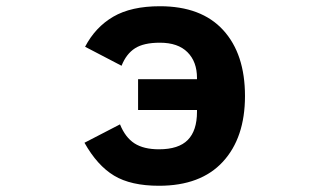

<svg xmlns="http://www.w3.org/2000/svg" viewBox="-20 -583 1040 616"><path d="M251 -125 365 -184Q382 -142 411.5 -123Q441 -104 490 -104Q553 -104 582.5 -134Q612 -164 612 -224V-230H423V-329H612V-333Q612 -385 581.5 -415.5Q551 -446 493 -446Q441 -446 413 -428Q385 -410 370 -372L253 -433Q286 -496 343.5 -529.5Q401 -563 493 -563Q626 -563 696 -486.5Q766 -410 766 -275Q766 -141 695 -64Q624 13 490 13Q400 13 346 -19.5Q292 -52 251 -125Z"/></svg>

Font: IBM Plex Sans JP
Style: Bold
Weight: 700
Designer: Mike Abbink; Paul van der Laan; Pieter van Rosmalen; Wujin Sim; Yejin Wi; Jinhee Kim; Boomi Park; Yona Kim; Kichan Ma
Foundry: Sandoll Inc.
Version: Version 1.001